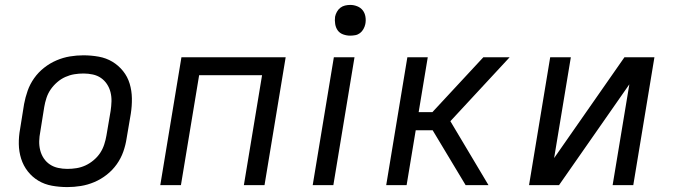

<svg xmlns="http://www.w3.org/2000/svg" viewBox="-20 -753 2740 781"><path d="M254 8Q222 8 191.5 2.5Q161 -3 136 -18Q111 -33 93 -56Q75 -79 66 -107.5Q57 -136 56.5 -167Q56 -198 62 -230L78 -330Q83 -357 92.5 -384Q102 -411 119 -435Q136 -459 159.5 -477.5Q183 -496 210 -507.5Q237 -519 264.5 -523.5Q292 -528 319 -528Q351 -528 381.5 -522.5Q412 -517 437 -502Q462 -487 480.5 -464Q499 -441 507.5 -412.5Q516 -384 516.5 -353Q517 -322 512 -290L495 -190Q491 -163 481.5 -136Q472 -109 455 -85Q438 -61 414.5 -42.5Q391 -24 364 -12.5Q337 -1 309 3.5Q281 8 254 8ZM254 -66Q273 -66 291.5 -69Q310 -72 327.5 -80Q345 -88 361 -101.5Q377 -115 387.5 -131Q398 -147 404 -165.5Q410 -184 413 -202L430 -302Q433 -322 433.5 -341Q434 -360 429.5 -378Q425 -396 415 -411Q405 -426 390.5 -436Q376 -446 357.5 -450Q339 -454 320 -454Q301 -454 282.5 -451Q264 -448 246 -440Q228 -432 212.5 -418.5Q197 -405 186 -389Q175 -373 169 -354.5Q163 -336 160 -318L144 -218Q140 -198 139.5 -179Q139 -160 143.5 -142Q148 -124 158 -109Q168 -94 183 -84Q198 -74 216.5 -70Q235 -66 254 -66Z M632 0 718 -520H1142L1056 0H972L1046 -447H790L716 0Z M1252 0 1338 -520H1422L1336 0ZM1404 -608Q1390 -608 1376 -613Q1362 -618 1354 -629Q1346 -640 1343.5 -655Q1341 -670 1343 -685Q1345 -695 1350.5 -705Q1356 -715 1364.5 -721.5Q1373 -728 1383.5 -730.5Q1394 -733 1405 -733Q1419 -733 1433 -727.5Q1447 -722 1455.5 -711Q1464 -700 1466.5 -685Q1469 -670 1466 -655Q1464 -645 1458.5 -635Q1453 -625 1444.5 -618.5Q1436 -612 1425.5 -610Q1415 -608 1404 -608Z M1874 0 1740 -223H1671L1634 0H1551L1637 -520H1720L1683 -297H1739L1946 -520H2053L1812 -260L1967 0Z M2132 0 2218 -520H2302L2234 -110L2520 -520H2642L2556 0H2472L2540 -410L2254 0Z"/></svg>

Font: Iosevka Aile Oblique
Style: Regular
Weight: 400
Italic angle: -9°
Designer: Belleve Invis
Foundry: Belleve Invis
Version: Version 31.1.0; ttfautohint (v1.8.4)